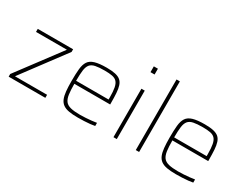

<svg xmlns="http://www.w3.org/2000/svg" viewBox="-75 -1243 2240 1750"><g transform="rotate(30 1045.0 -367.5)"><path d="M55 0V-28L392 -478H67V-510H439V-482L103 -32H441V0Z M787 8Q730 8 691.5 1Q653 -6 629 -23.5Q605 -41 592.5 -71Q580 -101 575.5 -146Q571 -191 571 -254Q571 -329 576 -379.5Q581 -430 601 -460.5Q621 -491 666 -504.5Q711 -518 790 -518Q845 -518 880.5 -510Q916 -502 936.5 -484.5Q957 -467 967 -436.5Q977 -406 980 -361.5Q983 -317 983 -256V-243H606Q606 -177 612 -134Q618 -91 636 -67Q654 -43 691.5 -33.5Q729 -24 792 -24Q819 -24 850 -26Q881 -28 910.5 -31Q940 -34 963 -38V-5Q944 -1 914.5 2Q885 5 852 6.5Q819 8 787 8ZM948 -255V-296Q948 -360 940.5 -398Q933 -436 915 -455Q897 -474 865.5 -480Q834 -486 787 -486Q726 -486 689.5 -478.5Q653 -471 635 -449Q617 -427 611.5 -385.5Q606 -344 606 -275H968Z M1154 -682V-743H1197V-682ZM1158 0V-510H1193V0Z M1393 0V-743H1428V0Z M1819 8Q1762 8 1723.5 1Q1685 -6 1661 -23.5Q1637 -41 1624.5 -71Q1612 -101 1607.5 -146Q1603 -191 1603 -254Q1603 -329 1608 -379.5Q1613 -430 1633 -460.5Q1653 -491 1698 -504.5Q1743 -518 1822 -518Q1877 -518 1912.5 -510Q1948 -502 1968.5 -484.5Q1989 -467 1999 -436.5Q2009 -406 2012 -361.5Q2015 -317 2015 -256V-243H1638Q1638 -177 1644 -134Q1650 -91 1668 -67Q1686 -43 1723.5 -33.5Q1761 -24 1824 -24Q1851 -24 1882 -26Q1913 -28 1942.5 -31Q1972 -34 1995 -38V-5Q1976 -1 1946.5 2Q1917 5 1884 6.5Q1851 8 1819 8ZM1980 -255V-296Q1980 -360 1972.5 -398Q1965 -436 1947 -455Q1929 -474 1897.5 -480Q1866 -486 1819 -486Q1758 -486 1721.5 -478.5Q1685 -471 1667 -449Q1649 -427 1643.5 -385.5Q1638 -344 1638 -275H2000Z"/></g></svg>

Font: Saira Thin Thin
Style: Regular
Weight: 250
Version: Version 1.101